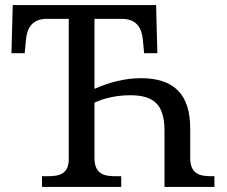

<svg xmlns="http://www.w3.org/2000/svg" viewBox="-20 -734 892 754"><path d="M145 0H456V-42H433C388 -42 351 -51 351 -114V-331C390 -349 440 -360 491 -360C588 -360 626 -320 626 -219V0H822V-42H809C764 -42 727 -51 727 -114V-229C727 -362 665 -427 533 -427C472 -427 409 -411 351 -385V-660H458C518 -660 537 -622 541 -578L546 -525H598L593 -714H30L25 -525H77L82 -578C86 -622 105 -660 164 -660H250V-109C250 -50 212 -42 168 -42H145Z"/></svg>

Font: Noto Serif
Style: Regular
Weight: 400
Designer: Monotype Design Team
Foundry: Monotype Imaging Inc.
Version: Version 2.015